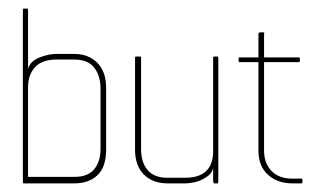

<svg xmlns="http://www.w3.org/2000/svg" viewBox="-20 -425 741 445"><path d="M152 0H35Q33 0 33 -4V-401Q33 -405 35 -405H43Q45 -405 45 -401V-266Q51 -284 72 -292Q93 -300 110 -300H152Q185 -300 205.5 -279.5Q226 -259 226 -221V-79Q226 -38 206 -19Q186 0 152 0ZM213 -220Q213 -249 198.5 -268Q184 -287 152 -287H110Q78 -287 61.5 -269.5Q45 -252 45 -223V-15H152Q184 -15 198.5 -33Q213 -51 213 -80Z M484 0H477Q474 0 474 -7V-35Q471 -24 462.5 -17.5Q454 -11 444.5 -7Q435 -3 425 -1.5Q415 0 409 0H368Q334 0 313.5 -20.5Q293 -41 293 -78V-291Q293 -294 296 -294H305Q307 -294 307 -291V-79Q307 -49 322 -31Q337 -13 368 -13H409Q474 -13 474 -75V-291Q474 -294 477 -294H484Q486 -294 486 -291V-4Q486 0 484 0Z M679 0H658Q623 0 601 -20Q579 -40 579 -76V-281H535Q533 -281 533 -284V-288Q533 -292 535 -292H579V-345Q579 -350 583 -350H591Q593 -350 592.5 -348.5Q592 -347 592 -345V-292H673Q675 -292 675 -288V-284Q675 -281 673 -281H592V-76Q592 -47 609 -29Q626 -11 658 -11H679Q681 -11 681 -8V-3Q681 0 679 0Z"/></svg>

Font: Chathura Thin
Style: Regular
Weight: 250
Designer: Appaji Ambarisha Darbha
Foundry: Aditya Fonts
Version: Version 1.002 2016